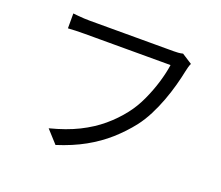

<svg xmlns="http://www.w3.org/2000/svg" viewBox="-120 -880 1240 1076"><g transform="rotate(20 500.0 -341.5)"><path d="M861.1 -664.8Q856.1 -654.3 852.7 -642.1Q849.2 -629.8 846.1 -614.7Q838.3 -575.4 825.2 -527.5Q812.1 -479.7 793.5 -429.4Q774.8 -379 750.6 -331.7Q726.5 -284.5 696.9 -246Q651.3 -187.8 595 -137.6Q538.7 -87.5 466.8 -47.4Q395 -7.4 303.3 21.6L235.4 -53.2Q332.7 -78.1 404.2 -113.7Q475.6 -149.3 529.8 -195Q583.9 -240.7 625.3 -294Q661 -339.5 687.5 -397.1Q714.1 -454.7 731.8 -513.2Q749.4 -571.8 756 -619.7Q741.7 -619.7 702.8 -619.7Q663.8 -619.7 611 -619.7Q558.1 -619.7 500.3 -619.7Q442.5 -619.7 389.7 -619.7Q336.9 -619.7 297.9 -619.7Q259 -619.7 244.7 -619.7Q215 -619.7 189.8 -618.8Q164.6 -617.9 145.2 -616.5V-705.2Q159.3 -703.8 176 -702.1Q192.7 -700.4 211 -699.5Q229.3 -698.6 245.3 -698.6Q257.2 -698.6 287.9 -698.6Q318.6 -698.6 361.2 -698.6Q403.8 -698.6 452.2 -698.6Q500.5 -698.6 548.4 -698.6Q596.2 -698.6 637.7 -698.6Q679.2 -698.6 708.3 -698.6Q737.3 -698.6 746.7 -698.6Q758.2 -698.6 772.3 -699.5Q786.4 -700.4 800.2 -704Z"/></g></svg>

Font: Noto Sans TC
Style: Regular
Weight: 100
Designer: Ryoko NISHIZUKA 西塚涼子 (kana, bopomofo & ideographs); Paul D. Hunt (Latin, Greek & Cyrillic); Sandoll Communications 산돌커뮤니
Foundry: Adobe
Version: Version 2.004;hotconv 1.0.118;makeotfexe 2.5.65603